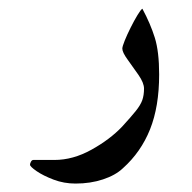

<svg xmlns="http://www.w3.org/2000/svg" viewBox="-20 -249 452 453"><path d="M355.5 -73.2Q355.5 2.4 334 56.2Q312.5 109.9 270 147.9Q252.4 164.6 222.9 174.3Q193.4 184.1 158.2 184.1Q130.9 184.1 106.4 174.8Q82 165.5 66.4 154.8Q50.8 144 50.8 139.6Q50.8 136.7 53 132.6Q55.2 128.4 58.6 128.4H108.4Q152.3 128.4 195.8 104.2Q239.3 80.1 268.1 49.8Q289.1 26.9 300.3 12.9Q311.5 -1 315.7 -12.7Q319.8 -24.4 319.8 -40Q319.8 -53.2 306.9 -72Q293.9 -90.8 281.2 -108.2Q268.6 -125.5 268.6 -134.3Q268.6 -139.2 274.2 -153.1Q279.8 -167 288.1 -183.6Q296.4 -200.2 304.2 -213.1Q312 -226.1 315.9 -228.5Q335 -192.9 345.2 -160.2Q355.5 -127.4 355.5 -73.2Z"/></svg>

Font: Scheherazade New Medium
Style: Regular
Weight: 500
Designer: SIL International
Foundry: SIL International
Version: Version 4.000